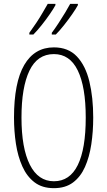

<svg xmlns="http://www.w3.org/2000/svg" viewBox="-20 -971 559 1001"><path d="M466 -358Q466 -285 456 -218.5Q446 -152 423 -100.5Q400 -49 360.5 -19.5Q321 10 261 10Q200 10 160 -20.5Q120 -51 96.5 -103.5Q73 -156 63 -221.5Q53 -287 53 -358Q53 -541 106.5 -632.5Q160 -724 261 -724Q336 -724 381 -676.5Q426 -629 446 -546Q466 -463 466 -358ZM92 -358Q92 -199 135.5 -112.5Q179 -26 261 -26Q344 -26 385.5 -110.5Q427 -195 427 -358Q427 -518 385.5 -603.5Q344 -689 261 -689Q175 -689 133.5 -602.5Q92 -516 92 -358ZM386 -944Q377 -927 357 -898Q337 -869 313.5 -839.5Q290 -810 271 -791H250V-800Q266 -821 285 -850Q304 -879 320.5 -906.5Q337 -934 346 -951H386ZM269 -944Q260 -927 240.5 -898.5Q221 -870 197.5 -840.5Q174 -811 154 -791H133V-800Q150 -823 169 -851.5Q188 -880 203.5 -907Q219 -934 229 -951H269Z"/></svg>

Font: Noto Sans Tamil ExtraCondensed ExtraLight
Style: Regular
Weight: 200
Width: 2
Designer: Jelle Bosma - Monotype Design Team
Foundry: Monotype Imaging Inc.
Version: Version 2.004; ttfautohint (v1.8.4.7-5d5b)